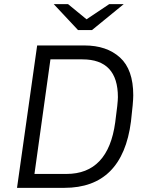

<svg xmlns="http://www.w3.org/2000/svg" viewBox="-20 -905 714 925"><path d="M622 -446Q622 -413 611 -320Q570 0 290 0H62L159 -686H387Q494 -686 558 -628Q622 -570 622 -446ZM223 -619 146 -67H300Q501 -67 535 -315Q548 -410 548 -437Q548 -619 377 -619ZM397 -812 506 -885H576L423 -760H356L239 -885H308Z"/></svg>

Font: Chivo Light Italic
Style: Regular
Weight: 300
Italic angle: -8.05°
Designer: Hector Gatti
Foundry: Omnibus-Type
Version: Version 1.007